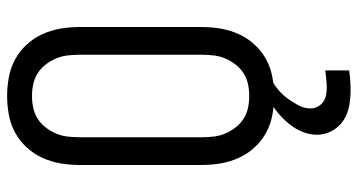

<svg xmlns="http://www.w3.org/2000/svg" viewBox="-253 -530 1006 540"><g transform="rotate(-90 250.0 -260.0)"><path d="M250 8Q223 8 196.5 3Q170 -2 147 -14.5Q124 -27 105.5 -47Q87 -67 76 -91.5Q65 -116 60.5 -142Q56 -168 56 -195V-540Q56 -567 60.5 -593Q65 -619 76 -643.5Q87 -668 105.5 -688Q124 -708 147 -720.5Q170 -733 196.5 -738Q223 -743 250 -743Q277 -743 303.5 -738Q330 -733 353 -720.5Q376 -708 394.5 -688Q413 -668 424 -643.5Q435 -619 439.5 -593Q444 -567 444 -540V-195Q444 -168 439.5 -142Q435 -116 424 -91.5Q413 -67 394.5 -47Q376 -27 353 -14.5Q330 -2 303.5 3Q277 8 250 8ZM250 -62Q267 -62 283.5 -65.5Q300 -69 314 -78Q328 -87 338.5 -100.5Q349 -114 355.5 -129.5Q362 -145 364 -161.5Q366 -178 366 -195V-540Q366 -557 364 -573.5Q362 -590 355.5 -605.5Q349 -621 338.5 -634.5Q328 -648 314 -657Q300 -666 283.5 -669.5Q267 -673 250 -673Q233 -673 216.5 -669.5Q200 -666 186 -657Q172 -648 161.5 -634.5Q151 -621 144.5 -605.5Q138 -590 136 -573.5Q134 -557 134 -540V-195Q134 -178 136 -161.5Q138 -145 144.5 -129.5Q151 -114 161.5 -100.5Q172 -87 186 -78Q200 -69 216.5 -65.5Q233 -62 250 -62ZM266 223Q244 223 222 219Q200 215 181.5 203Q163 191 152 171Q141 151 141 129Q141 109 148.5 89.5Q156 70 168.5 54Q181 38 196 24.5Q211 11 229 0L243 -8H296V0Q280 9 266.5 20.5Q253 32 242.5 46.5Q232 61 223.5 77Q215 93 215 111Q215 121 220 130.5Q225 140 233.5 146Q242 152 252.5 154Q263 156 273 156Q285 156 297.5 154.5Q310 153 322 152V219Q308 221 294 222Q280 223 266 223Z"/></g></svg>

Font: Iosevka SS04
Style: Regular
Weight: 400
Monospace: yes
Designer: Belleve Invis
Foundry: Belleve Invis
Version: Version 19.0.0; ttfautohint (v1.8.4)